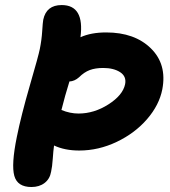

<svg xmlns="http://www.w3.org/2000/svg" viewBox="-20 -731 674 763"><path d="M105 12.2Q49.3 12.2 36.9 -32.2Q24.4 -76.7 46.9 -187Q64 -272 98.6 -391.4Q133.3 -510.7 138.2 -536.1Q145.5 -572.3 147.7 -607.4Q149.9 -642.6 151.9 -652.8Q164.1 -710.9 225.1 -710.9Q316.4 -710.9 299.8 -583Q341.3 -602.1 401.9 -602.1Q515.1 -602.1 579.6 -538.8Q644 -475.6 625 -376Q612.8 -313.5 564.5 -257.6Q516.1 -201.7 443.8 -167.2Q371.6 -132.8 294.9 -132.8Q237.3 -132.8 194.8 -152.8Q191.9 -132.8 189.7 -100.3Q187.5 -67.9 183.1 -48.8Q178.2 -20 157.2 -3.9Q136.2 12.2 105 12.2ZM293.9 -423.8Q276.4 -408.2 255.9 -407.2Q238.3 -351.1 224.1 -293.9Q258.3 -279.8 292 -279.8Q354 -279.8 410.9 -316.2Q467.8 -352.5 477.1 -396Q483.4 -427.2 457.5 -444.1Q431.6 -460.9 390.1 -460.9Q358.9 -460.9 336.7 -452.6Q314.5 -444.3 293.9 -423.8Z"/></svg>

Font: Shantell Sans Normal
Style: Bold Italic
Weight: 700
Italic angle: -11.31°
Designer: Stephen Nixon, Anya Danilova, Shantell Martin
Foundry: Arrow Type
Version: Version 1.006;[559af2be0]